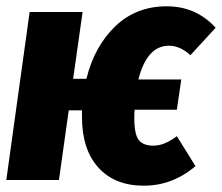

<svg xmlns="http://www.w3.org/2000/svg" viewBox="-23 -571 704 609"><path d="M538 -139 597 -44Q524 18 433 18Q341 18 289 -39.5Q237 -97 237 -200V-221H195L164 0H-3L71 -533H239L209 -321H251Q277 -425 343 -488Q409 -551 506 -551Q599 -551 661 -483L581 -396Q548 -426 513 -426Q443 -426 416 -319H552L538 -223H404Q403 -214 403 -197Q403 -145 417 -127Q431 -109 463 -109Q481 -109 498.5 -116Q516 -123 538 -139Z"/></svg>

Font: Fira Sans Extra Condensed ExtraBold
Style: Italic
Weight: 800
Width: 3
Italic angle: -8°
Designer: Carrois Corporate & Edenspiekermann AG
Foundry: Carrois Corporate GbR & Edenspiekermann AG
Version: Version 4.203